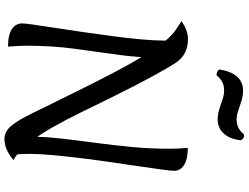

<svg xmlns="http://www.w3.org/2000/svg" viewBox="-147 -947 1115 861"><g transform="rotate(90 410.5 -516.5)"><path d="M85 -58Q85 -71 90.5 -110Q96 -149 105 -206.5Q114 -264 123.5 -330Q133 -396 142 -463.5Q151 -531 156.5 -591.5Q162 -652 162 -695Q162 -733 158.5 -757Q155 -781 148 -796Q187 -783 206 -762.5Q225 -742 231.5 -715.5Q238 -689 238 -657Q238 -576 225 -485Q212 -394 198.5 -292.5Q185 -191 185 -78Q185 -57 186.5 -36Q188 -15 189 5Q160 5 140 0Q120 -5 108 -14Q96 -23 90.5 -34Q85 -45 85 -58ZM600 -45Q596 -58 594.5 -70Q593 -82 593 -97Q593 -158 601 -230.5Q609 -303 620 -383.5Q631 -464 639 -549Q647 -634 647 -720Q647 -740 646 -761Q645 -782 643 -801Q672 -801 691.5 -796Q711 -791 723 -782.5Q735 -774 740.5 -763Q746 -752 746 -740Q746 -727 740.5 -686.5Q735 -646 726.5 -587.5Q718 -529 708 -461Q698 -393 689.5 -324.5Q681 -256 675.5 -195Q670 -134 670 -90Q670 -70 671 -50.5Q672 -31 675 -14ZM524 -38Q511 -57 488.5 -102.5Q466 -148 435.5 -210.5Q405 -273 370 -343Q335 -413 299 -481.5Q263 -550 227.5 -608Q192 -666 161 -703Q136 -733 112.5 -748Q89 -763 75 -773Q98 -789 118 -795.5Q138 -802 155 -802Q188 -802 215.5 -789Q243 -776 265 -742Q282 -716 321 -645Q360 -574 416 -461Q449 -394 482.5 -325Q516 -256 551 -194.5Q586 -133 622.5 -87Q659 -41 698 -19Q670 3 648 12Q626 21 603 21Q586 21 572 13.5Q558 6 546.5 -7Q535 -20 524 -38ZM318 -930Q308 -930 299.5 -934.5Q291 -939 292 -947Q299 -986 313.5 -1008.5Q328 -1031 346.5 -1040Q365 -1049 384 -1049Q409 -1049 432 -1042Q455 -1035 476 -1027.5Q497 -1020 515 -1020Q540 -1020 557 -1030.5Q574 -1041 583 -1054Q593 -1054 600 -1049.5Q607 -1045 609 -1037Q604 -998 589 -975.5Q574 -953 555 -944Q536 -935 517 -935Q493 -935 469.5 -942.5Q446 -950 425.5 -957Q405 -964 386 -964Q361 -964 344 -953.5Q327 -943 318 -930Z"/></g></svg>

Font: Merienda
Style: Regular
Weight: 400
Designer: Eduardo Rodriguez Tunni
Foundry: Eduardo Rodriguez Tunni
Version: Version 2.001